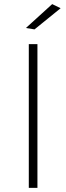

<svg xmlns="http://www.w3.org/2000/svg" viewBox="-20 -914 322 934"><path d="M233.9 -894 274.9 -874 147.9 -771 106 -777.8ZM120.1 -699.2H162.1V0H120.1Z"/></svg>

Font: Montserrat-Arabic ExtraLight
Style: Regular
Weight: 275
Designer: Mohamed Gaber
Foundry: Kief Type Foundry
Version: Version 5.008;PS 005.008;hotconv 1.0.88;makeotf.lib2.5.64775